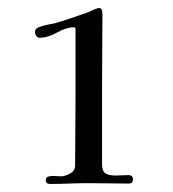

<svg xmlns="http://www.w3.org/2000/svg" viewBox="-20 -831 430 478"><path d="M311 -384Q311 -374 301 -374Q276 -374 250 -374.5Q224 -375 198 -375Q175 -375 151.5 -374Q128 -373 105 -373Q94 -373 94 -382Q94 -390 100.5 -391.5Q107 -393 112 -393Q117 -393 122 -392.5Q127 -392 131 -392Q142 -392 154.5 -399Q167 -406 167 -419Q167 -460 167.5 -501Q168 -542 168 -583V-757Q168 -763 164 -763Q145 -763 122 -750Q99 -737 78 -737Q74 -737 70.5 -741.5Q67 -746 67 -750Q67 -760 76 -763Q86 -767 96 -769Q106 -771 116 -773Q137 -779 157.5 -786Q178 -793 198 -800Q203 -802 212.5 -806.5Q222 -811 227 -811Q232 -811 233.5 -805.5Q235 -800 235 -796Q235 -749 234.5 -701Q234 -653 234 -606V-423Q234 -405 242.5 -399.5Q251 -394 267 -394Q275 -394 283.5 -394.5Q292 -395 300 -395Q311 -395 311 -384Z"/></svg>

Font: Kaisei Decol Medium
Style: Regular
Weight: 500
Designer: Font-Kai, 金井和夫
Foundry: KAZUO KANAI
Version: Version 5.003